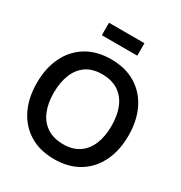

<svg xmlns="http://www.w3.org/2000/svg" viewBox="-214 -1085 1178 1251"><g transform="rotate(30 374.5 -459.5)"><path d="M241.3 -840V-933.7H508V-840ZM374.7 15Q266.8 15 189.6 -32.2Q112.4 -79.3 71.2 -163.8Q30 -248.3 30 -360Q30 -471.7 71.2 -556.2Q112.4 -640.7 189.6 -687.8Q266.8 -735 374.7 -735Q482.6 -735 559.8 -687.8Q636.9 -640.7 678.1 -556.2Q719.3 -471.7 719.3 -360Q719.3 -248.3 678.1 -163.8Q636.9 -79.3 559.8 -32.2Q482.6 15 374.7 15ZM374.7 -98.7Q447.2 -97.8 495.4 -130.4Q543.6 -162.9 567.7 -222.1Q591.8 -281.2 591.8 -360Q591.8 -438.8 567.7 -497.1Q543.6 -555.5 495.4 -588Q447.2 -620.5 374.7 -621.3Q302.2 -622.2 254 -589.7Q205.9 -557.2 181.8 -498Q157.7 -438.8 157.5 -360Q157.3 -281.2 181.5 -222.9Q205.6 -164.6 253.9 -132Q302.2 -99.5 374.7 -98.7Z"/></g></svg>

Font: Manrope ExtraLight
Style: Regular
Weight: 200
Designer: Mikhail Sharanda
Foundry: Mikhail Sharanda
Version: Version 4.505